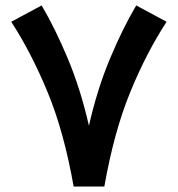

<svg xmlns="http://www.w3.org/2000/svg" viewBox="-20 -680 648 700"><path d="M248.5 0Q213.4 -199.2 153.8 -343.5Q94.2 -487.8 21 -600.6L131.8 -660.2Q181.6 -575.7 227.8 -465.1Q273.9 -354.5 304.2 -221.7Q334.5 -355 380.6 -465.3Q426.8 -575.7 476.6 -660.2L587.4 -600.6Q513.7 -487.8 454.6 -343.5Q395.5 -199.2 360.4 0Z"/></svg>

Font: Vazir WOL
Style: Bold-WOL
Weight: 700
Designer: Saber Rastikerdar
Foundry: Saber Rastikerdar
Version: Version 30.00;August 23, 2021;FontCreator 13.0.0.2683 64-bit